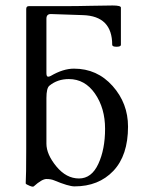

<svg xmlns="http://www.w3.org/2000/svg" viewBox="-20 -679 529 711"><path d="M77.1 -127V-645.5Q77.1 -656.2 86.4 -656.2H210.9Q266.1 -656.2 316.7 -657.5Q367.2 -658.7 397 -658.7Q427.7 -658.7 427.7 -650.9V-513.2Q427.7 -505.9 411.6 -505.9Q395.5 -505.9 395.5 -513.2Q395.5 -619.6 287.1 -623L168.9 -627Q151.9 -627.4 151.9 -609.9V-408.2Q151.9 -395 158.2 -395Q162.6 -395 168 -397.9Q213.9 -424.8 253.9 -424.8Q339.8 -424.8 397 -360.6Q454.1 -296.4 454.1 -210Q454.1 -103.5 399.7 -46.1Q345.2 11.2 255.9 11.2Q233.9 11.2 180.2 -11.2Q168.5 -16.1 151.9 -16.1Q135.3 -16.1 105 11.2Q103.5 12.2 100.6 12.2Q97.7 12.2 90.3 9.3Q75.2 3.4 75.2 0Q77.1 -28.8 77.1 -127ZM151.9 -147Q151.9 -107.4 188.7 -62.7Q225.6 -18.1 272.5 -18.1Q319.3 -18.1 344.2 -72.3Q369.1 -126 369.1 -202.1Q369.1 -278.3 331.8 -332.3Q294.4 -386.2 234.9 -386.2Q192.9 -386.2 163.1 -361.8Q151.9 -353 151.9 -315.9Z"/></svg>

Font: Junicode
Style: Regular
Weight: 400
Designer: Peter S. Baker
Foundry: Briery Creek Software
Version: Version 0.7.2